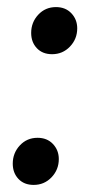

<svg xmlns="http://www.w3.org/2000/svg" viewBox="-20 -510 260 542"><path d="M16 -48Q16 -78 36 -99.5Q56 -121 86 -121Q113 -121 129.5 -103.5Q146 -86 146 -61Q146 -31 125.5 -9.5Q105 12 75 12Q48 12 32 -5Q16 -22 16 -48ZM68 -417Q68 -447 88 -468.5Q108 -490 138 -490Q165 -490 181.5 -472.5Q198 -455 198 -430Q198 -400 177.5 -378.5Q157 -357 127 -357Q100 -357 84 -374Q68 -391 68 -417Z"/></svg>

Font: Fira Sans Condensed
Style: Italic
Weight: 400
Width: 3
Italic angle: -8°
Designer: bBox Type GmbH & Carrois Corporate GbR & Edenspiekermann AG
Foundry: bBox Type GmbH & Carrois Corporate GbR & Edenspiekermann AG
Version: Version 4.301